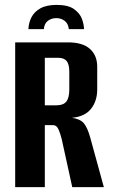

<svg xmlns="http://www.w3.org/2000/svg" viewBox="-20 -764 460 784"><path d="M211 -744Q258 -744 282 -727Q306 -710 314.5 -687Q323 -664 323 -645H261Q259 -667 244.5 -678.5Q230 -690 210 -690Q190 -690 175.5 -679Q161 -668 159 -645H96Q97 -671 108.5 -693.5Q120 -716 145 -730Q170 -744 211 -744ZM42 0V-591H258Q317 -591 347 -564.5Q377 -538 377 -491V-399Q377 -352 352 -320Q327 -288 274 -283Q308 -278 322.5 -260.5Q337 -243 348 -204L404 0H275L232 -196Q226 -220 218.5 -236.5Q211 -253 197 -253H163V0ZM163 -334H211Q239 -334 251 -349.5Q263 -365 263 -399V-470Q263 -502 252 -515Q241 -528 218 -528H163Z"/></svg>

Font: Alumni Sans Thin
Style: Bold
Weight: 700
Version: Version 1.018